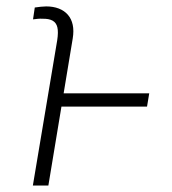

<svg xmlns="http://www.w3.org/2000/svg" viewBox="-20 -573 530 593"><path d="M129.4 0H81.5L156.7 -448.7Q160.6 -474.1 157.2 -488.5Q153.8 -502.9 142.3 -509.3Q130.9 -515.6 110.8 -515.1Q104.5 -515.6 96.9 -514.9Q89.4 -514.2 82 -513.2L87.4 -549.8Q96.7 -551.3 106.2 -552.2Q115.7 -553.2 122.6 -553.2Q144.5 -553.2 161.6 -546.6Q178.7 -540 189.7 -527.3Q200.7 -514.6 204.6 -496.3Q208.5 -478 204.6 -454.1ZM440.9 -284.7 434.1 -243.7H157.7L164.6 -284.7Z"/></svg>

Font: Inter Tight ExtraLight
Style: Italic
Weight: 250
Italic angle: -9.39999°
Designer: Rasmus Andersson
Foundry: rsms
Version: Version 3.004